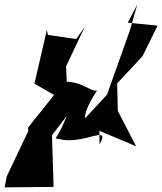

<svg xmlns="http://www.w3.org/2000/svg" viewBox="-62 -591 702 831"><path d="M368 -44 301 -53 527 42 448 -111 445 -230 555 -348 620 -480 491 -493 532 -571 500 -459 401 -181 296 -68C343 -63 257 -46 358 -199C332 -193 295 -236 227 -237L224 -304L305 -475L268 -422L145 -440L141 -462L87 -229L172 -180L59 -38L61 -25L-33 173L-42 220L170 218L163 -6L227 -89C180 30 164 3 195 11C300 38 420 -57 369 34Z"/></svg>

Font: Asimov Silicon
Style: Regular
Weight: 400
Designer: Google
Version: Version 2.000980; 2014